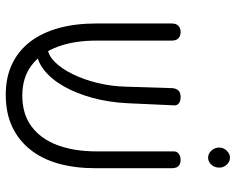

<svg xmlns="http://www.w3.org/2000/svg" viewBox="-94 -692 799 650"><g transform="rotate(90 305.0 -367.5)"><path d="M301 12Q242 12 197 -9.5Q152 -31 121.5 -71Q91 -111 75.5 -167.5Q60 -224 60 -294V-551Q60 -560 63.5 -566.5Q67 -573 73.5 -576.5Q80 -580 89 -580Q98 -580 104.5 -576.5Q111 -573 114.5 -566.5Q118 -560 118 -550V-294Q118 -219 139 -163Q160 -107 201.5 -75.5Q243 -44 304 -44Q367 -44 409 -75.5Q451 -107 472 -163.5Q493 -220 493 -295V-557Q493 -564 496.5 -569Q500 -574 506.5 -577Q513 -580 522 -580Q531 -580 537.5 -576.5Q544 -573 547 -566.5Q550 -560 550 -550V-292Q550 -223 534.5 -167Q519 -111 487 -71Q455 -31 409 -9.5Q363 12 301 12ZM139 -92 119 -129H137Q164 -129 188 -152Q212 -175 231 -213.5Q250 -252 261.5 -299.5Q273 -347 274 -397L279 -554Q280 -562 283.5 -568Q287 -574 293.5 -577Q300 -580 309 -580Q319 -580 325.5 -577Q332 -574 335 -568.5Q338 -563 337 -555L330 -401Q327 -338 312 -282.5Q297 -227 272.5 -184Q248 -141 216 -116.5Q184 -92 149 -92ZM514 -673Q501 -673 490.5 -684Q480 -695 480 -711Q480 -725 490.5 -736Q501 -747 514 -747Q528 -747 538 -736Q548 -725 548 -711Q548 -695 538 -684Q528 -673 514 -673Z"/></g></svg>

Font: Fredoka SemiCondensed Light
Style: Regular
Weight: 300
Width: 4
Designer: Ben Nathan
Foundry: Milena B. Brandão, Ben Nathan
Version: Version 2.001